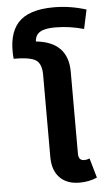

<svg xmlns="http://www.w3.org/2000/svg" viewBox="-60 -927 549 981"><g transform="rotate(-5 214.5 -436.0)"><path d="M252 -785Q199 -785 174.5 -770Q150 -755 148 -722Q312 -705 312 -552V-132Q312 -97 341 -97Q357 -97 369 -103L398 -2Q357 16 308 16Q243 16 206.5 -21.5Q170 -59 170 -128V-549Q170 -606 140.5 -625Q111 -644 27 -644Q16 -768 70 -828Q124 -888 254 -888Q338 -888 420 -862L399 -764Q326 -785 252 -785Z"/></g></svg>

Font: FiraGO SemiBold
Style: Regular
Weight: 600
Designer: bBox Type
Foundry: bBox Type GmbH
Version: Version 1.001;PS 001.001;hotconv 1.0.88;makeotf.lib2.5.64775